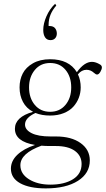

<svg xmlns="http://www.w3.org/2000/svg" viewBox="-20 -770 577 1049"><path d="M255.9 -550.8Q236.3 -550.8 226.3 -565.9Q216.3 -581.1 216.3 -606.4Q216.3 -640.6 233.6 -680.7Q251 -720.7 281.2 -749.5L287.6 -739.7Q245.6 -691.9 245.6 -635.7V-627.9H249.5Q271.5 -627.9 281 -615.7Q290.5 -603.5 290.5 -586.9Q290.5 -570.8 281.2 -560.8Q272 -550.8 255.9 -550.8ZM253.9 -138.7Q208 -138.7 173.8 -152.8Q116.7 -126.5 116.7 -89.4Q116.7 -61 152.3 -42.7Q188 -24.4 256.8 -24.4H286.1Q370.1 -24.4 420.4 11.7Q470.7 47.9 470.7 106.4Q470.7 176.8 405.8 218Q340.8 259.3 230.5 259.3Q141.1 259.3 90.3 231.2Q39.6 203.1 39.6 151.4Q39.6 109.4 74.5 75.9Q109.4 42.5 171.4 22Q61.5 3.4 61.5 -66.4Q61.5 -130.9 160.6 -159.2Q124 -178.2 105.5 -213.1Q86.9 -248 86.9 -292.5Q86.9 -334.5 104.2 -368.4Q121.6 -402.3 160.2 -424.3Q198.7 -446.3 253.9 -446.3Q356.9 -446.3 399.9 -375.5Q440.4 -432.1 482.4 -432.1Q502.9 -432.1 526.9 -417.5Q536.6 -411.1 536.6 -401.9Q536.6 -391.1 528.1 -377Q519.5 -362.8 510.3 -362.8Q503.4 -362.8 492.7 -372.6Q475.1 -388.7 452.6 -388.7Q425.8 -388.7 405.8 -363.8Q420.9 -332 420.9 -292.5Q420.9 -262.7 410.6 -235.8Q400.4 -209 380.6 -187Q360.8 -165 328.1 -151.9Q295.4 -138.7 253.9 -138.7ZM369.1 -292.5Q369.1 -351.1 337.9 -388.4Q306.6 -425.8 253.9 -425.8Q201.7 -425.8 170.2 -387.7Q138.7 -349.6 138.7 -292.5Q138.7 -234.4 170.2 -196.8Q201.7 -159.2 253.9 -159.2Q306.2 -159.2 337.6 -196.8Q369.1 -234.4 369.1 -292.5ZM91.3 132.8Q91.3 180.2 138.4 209.5Q185.5 238.8 254.9 238.8Q331.1 238.8 378.4 209.5Q425.8 180.2 425.8 126Q425.8 81.1 389.2 54.4Q352.5 27.8 284.7 27.8H252.9Q225.6 27.8 206.5 25.9Q91.3 67.9 91.3 132.8Z"/></svg>

Font: Elstob ExtraLight
Style: Regular
Weight: 200
Designer: Peter S. Baker
Version: Version 1.015